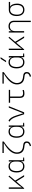

<svg xmlns="http://www.w3.org/2000/svg" viewBox="2688 -3523 1069 6485"><g transform="rotate(-90 3222.5 -280.5)"><path d="M88.9 0H108.4L334.5 -266.6L498 0H549.8L365.2 -303.2L534.7 -502.9L502.9 -527.3L277.3 -264.2C212.4 -188.5 168.5 -135.7 140.6 -83.5H134.8V-517.6H88.9Z M848.6 9.8C941.4 9.8 999.5 -44.4 1011.7 -98.6H1016.1L1020.5 4.9L1144.5 0V-30.3L1055.2 -37.6V-517.6H1009.3V-418.9H1004.9C989.7 -483.4 939 -527.3 849.6 -527.3C715.8 -527.3 639.6 -427.7 639.6 -253.9C639.6 -84 715.8 9.8 848.6 9.8ZM1009.3 -226.6C1009.3 -98.6 957 -35.2 850.6 -35.2C742.7 -35.2 686.5 -109.4 686.5 -253.9C686.5 -399.4 745.1 -482.4 849.6 -482.4C956.1 -482.4 1009.3 -419.4 1009.3 -291Z M1546.4 234.4C1646 207 1688.5 164.6 1688.5 90.8C1688.5 9.3 1643.1 -27.8 1536.1 -35.2C1389.2 -45.9 1316.4 -117.2 1316.4 -250C1316.4 -379.9 1439 -525.4 1685.5 -688.5V-732.4H1296.9V-688.5H1622.1V-680.2C1386.2 -543.5 1269.5 -399.4 1269.5 -245.1C1269.5 -85.9 1354 -1.5 1524.4 9.8C1606.4 15.6 1641.6 40 1641.6 90.8C1641.6 140.6 1606.9 171.9 1524.9 194.8Z M2020.5 9.8C2113.3 9.8 2171.4 -44.4 2183.6 -98.6H2188L2192.4 4.9L2316.4 0V-30.3L2227.1 -37.6V-517.6H2181.2V-418.9H2176.8C2161.6 -483.4 2110.8 -527.3 2021.5 -527.3C1887.7 -527.3 1811.5 -427.7 1811.5 -253.9C1811.5 -84 1887.7 9.8 2020.5 9.8ZM2181.2 -226.6C2181.2 -98.6 2128.9 -35.2 2022.5 -35.2C1914.6 -35.2 1858.4 -109.4 1858.4 -253.9C1858.4 -399.4 1917 -482.4 2021.5 -482.4C2127.9 -482.4 2181.2 -419.4 2181.2 -291Z M2606 0H2670.4L2878.9 -517.6H2829.6L2641.1 -39.1H2636.2L2564.5 -266.1C2518.1 -412.6 2458 -499.5 2383.3 -527.3L2357.9 -490.7C2424.3 -464.8 2479 -385.7 2522.9 -251.5Z M3302.7 9.8C3347.7 9.8 3384.8 4.4 3427.7 -8.8L3420.9 -53.7C3377.9 -41 3346.2 -35.2 3317.4 -35.2C3237.3 -35.2 3203.6 -70.3 3203.6 -152.3V-473.6H3430.7V-517.6H2995.1V-473.6H3157.7V-152.3C3157.7 -38.6 3201.2 9.8 3302.7 9.8Z M3890.1 234.4C3989.7 207 4032.2 164.6 4032.2 90.8C4032.2 9.3 3986.8 -27.8 3879.9 -35.2C3732.9 -45.9 3660.2 -117.2 3660.2 -250C3660.2 -379.9 3782.7 -525.4 4029.3 -688.5V-732.4H3640.6V-688.5H3965.8V-680.2C3730 -543.5 3613.3 -399.4 3613.3 -245.1C3613.3 -85.9 3697.8 -1.5 3868.2 9.8C3950.2 15.6 3985.4 40 3985.4 90.8C3985.4 140.6 3950.7 171.9 3868.7 194.8Z M4364.3 9.8C4457 9.8 4515.1 -44.4 4527.3 -98.6H4531.7L4536.1 4.9L4660.2 0V-30.3L4570.8 -37.6V-517.6H4524.9V-418.9H4520.5C4505.4 -483.4 4454.6 -527.3 4365.2 -527.3C4231.4 -527.3 4155.3 -427.7 4155.3 -253.9C4155.3 -84 4231.4 9.8 4364.3 9.8ZM4524.9 -226.6C4524.9 -98.6 4472.7 -35.2 4366.2 -35.2C4258.3 -35.2 4202.1 -109.4 4202.1 -253.9C4202.1 -399.4 4260.7 -482.4 4365.2 -482.4C4471.7 -482.4 4524.9 -419.4 4524.9 -291ZM4362.3 -609.4H4411.6L4533.7 -794.9H4479.5Z M4776.4 0H4795.9L5022 -266.6L5185.5 0H5237.3L5052.7 -303.2L5222.2 -502.9L5190.4 -527.3L4964.8 -264.2C4899.9 -188.5 4856 -135.7 4828.1 -83.5H4822.3V-517.6H4776.4Z M5719.7 224.6H5765.6V-336.9C5765.6 -458 5696.8 -527.3 5576.7 -527.3C5488.8 -527.3 5436 -493.2 5417 -423.8H5412.6L5409.2 -517.6H5367.2V0H5413.1V-293C5413.1 -419.9 5469.7 -482.4 5581.1 -482.4C5668.5 -482.4 5719.7 -430.7 5719.7 -338.9Z M6135.3 9.8C6265.6 9.8 6342.8 -82.5 6342.8 -239.3C6342.8 -353.5 6300.8 -446.8 6244.6 -466.8V-473.6H6399.4V-517.6H6135.3C6000.5 -517.6 5922.9 -419.9 5922.9 -249C5922.9 -86.4 6002 9.8 6135.3 9.8ZM6135.3 -35.2C6031.2 -35.2 5969.7 -110.8 5969.7 -239.3C5969.7 -389.2 6029.3 -473.6 6135.3 -473.6C6237.8 -473.6 6295.9 -389.2 6295.9 -239.3C6295.9 -110.8 6236.3 -35.2 6135.3 -35.2Z"/></g></svg>

Font: Cascadia Code PL ExtraLight
Style: Regular
Weight: 200
Monospace: yes
Designer: Aaron Bell
Foundry: Saja Typeworks
Version: Version 2404.023